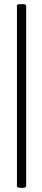

<svg xmlns="http://www.w3.org/2000/svg" viewBox="-20 -758 208 940"><path d="M63 -731Q63 -738 86 -738Q108 -738 108 -731V154Q108 158 101.5 160Q95 162 86 162Q77 162 70 160Q63 158 63 154Z"/></svg>

Font: Cormorant Upright SemiBold
Style: Regular
Weight: 600
Designer: Christian Thalmann (Catharsis Fonts)
Foundry: Catharsis Fonts
Version: Version 3.302